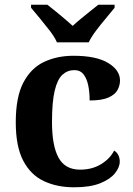

<svg xmlns="http://www.w3.org/2000/svg" viewBox="-20 -786 567 816"><path d="M295 10Q222 10 166 -16.5Q110 -43 78.5 -103.5Q47 -164 47 -266Q47 -374 79.5 -435.5Q112 -497 167.5 -523Q223 -549 292 -549Q389 -549 439.5 -518.5Q490 -488 490 -444Q490 -423 479.5 -403.5Q469 -384 441 -371.5Q413 -359 361 -359Q361 -394 355 -423Q349 -452 335 -470Q321 -488 296 -488Q267 -488 245.5 -468.5Q224 -449 212.5 -401Q201 -353 201 -267Q201 -166 229 -115.5Q257 -65 320 -65Q372 -65 410 -88.5Q448 -112 465 -146Q477 -139 483 -126.5Q489 -114 489 -100Q489 -75 468.5 -49.5Q448 -24 405.5 -7Q363 10 295 10ZM222 -606Q212 -629 191.5 -655.5Q171 -682 149.5 -708Q128 -734 112 -753V-766H181Q202 -750 234.5 -723Q267 -696 289 -676Q304 -690 324 -706.5Q344 -723 364 -739Q384 -755 398 -766H467V-753Q452 -734 430 -708Q408 -682 388 -655.5Q368 -629 357 -606Z"/></svg>

Font: Noto Serif Tibetan
Style: Bold
Weight: 700
Designer: Monotype Design Team
Foundry: Monotype Imaging Inc.
Version: Version 2.103; ttfautohint (v1.8.4.7-5d5b)